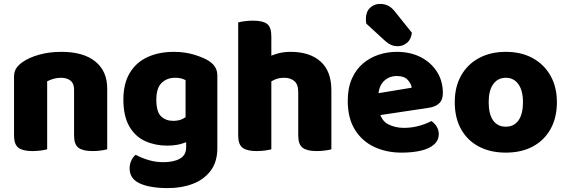

<svg xmlns="http://www.w3.org/2000/svg" viewBox="-20 -767 2908 985"><path d="M530 -313V-221H360V-308Q360 -339 341.5 -353.5Q323 -368 293 -368Q273 -368 255.5 -363Q238 -358 222 -350V-221H52V-373Q52 -400 63.5 -417Q75 -434 95 -448Q129 -472 181 -486.5Q233 -501 295 -501Q408 -501 469 -451.5Q530 -402 530 -313ZM52 -264H222V-1Q211 2 190.5 5Q170 8 146 8Q97 8 74.5 -9Q52 -26 52 -72ZM360 -264H530V-1Q519 2 498.5 5Q478 8 454 8Q405 8 382.5 -9Q360 -26 360 -72Z M836 -20Q776 -20 725 -43Q674 -66 643.5 -118.5Q613 -171 613 -257Q613 -337 645 -391.5Q677 -446 735.5 -473.5Q794 -501 872 -501Q929 -501 977.5 -486Q1026 -471 1052 -454Q1072 -441 1083.5 -423Q1095 -405 1095 -378V-63H932V-356Q922 -361 910 -364.5Q898 -368 879 -368Q836 -368 809 -341.5Q782 -315 782 -256Q782 -193 806.5 -170Q831 -147 868 -147Q898 -147 918 -157.5Q938 -168 954 -181L959 -48Q936 -36 906.5 -28Q877 -20 836 -20ZM935 -11V-101H1095V-7Q1095 63 1061 108.5Q1027 154 969.5 176Q912 198 841 198Q788 198 746.5 189.5Q705 181 681 165Q645 141 645 97Q645 74 654.5 55Q664 36 676 27Q705 43 741.5 54Q778 65 818 65Q871 65 903 47Q935 29 935 -11Z M1680 -205H1510V-294Q1510 -335 1489.5 -351.5Q1469 -368 1439 -368Q1409 -368 1386 -357Q1363 -346 1346 -333V-470Q1369 -482 1401 -491.5Q1433 -501 1471 -501Q1569 -501 1624.5 -451.5Q1680 -402 1680 -304ZM1202 -264H1372V-1Q1361 2 1340.5 5Q1320 8 1296 8Q1247 8 1224.5 -9Q1202 -26 1202 -72ZM1510 -264H1680V-1Q1669 2 1648.5 5Q1628 8 1604 8Q1555 8 1532.5 -9Q1510 -26 1510 -72ZM1372 -175H1202V-652Q1213 -655 1233.5 -658Q1254 -661 1278 -661Q1328 -661 1350 -644.5Q1372 -628 1372 -581Z M1867 -167 1861 -279 2092 -317Q2090 -337 2072 -357Q2054 -377 2016 -377Q1976 -377 1949.5 -351Q1923 -325 1921 -277L1927 -193Q1937 -147 1972.5 -129Q2008 -111 2052 -111Q2094 -111 2132 -122Q2170 -133 2193 -146Q2209 -136 2220 -118Q2231 -100 2231 -80Q2231 -47 2206.5 -25.5Q2182 -4 2139 6Q2096 16 2040 16Q1962 16 1899.5 -13.5Q1837 -43 1800.5 -102Q1764 -161 1764 -250Q1764 -316 1785.5 -364Q1807 -412 1843 -442Q1879 -472 1923.5 -486.5Q1968 -501 2015 -501Q2086 -501 2139 -473.5Q2192 -446 2222 -398.5Q2252 -351 2252 -289Q2252 -255 2233 -237Q2214 -219 2180 -214ZM1957 -556 1859 -646Q1858 -650 1857.5 -657.5Q1857 -665 1857 -669Q1857 -706 1878 -726.5Q1899 -747 1930 -747Q1950 -747 1968.5 -739Q1987 -731 2004 -710L2093 -599Q2089 -564 2067.5 -547Q2046 -530 2022 -530Q2001 -530 1986.5 -536.5Q1972 -543 1957 -556Z M2837 -243Q2837 -163 2804.5 -105Q2772 -47 2713.5 -15.5Q2655 16 2575 16Q2496 16 2437 -15Q2378 -46 2345.5 -104Q2313 -162 2313 -243Q2313 -322 2346 -380Q2379 -438 2438 -469.5Q2497 -501 2575 -501Q2654 -501 2712.5 -469Q2771 -437 2804 -379Q2837 -321 2837 -243ZM2575 -368Q2534 -368 2510.5 -335.5Q2487 -303 2487 -243Q2487 -181 2510 -149Q2533 -117 2575 -117Q2617 -117 2640 -149.5Q2663 -182 2663 -243Q2663 -302 2639.5 -335Q2616 -368 2575 -368Z"/></svg>

Font: Baloo Bhaijaan 2 ExtraBold
Style: Regular
Weight: 800
Designer: Sanskriti Dholi, Noopur Datye and Ek Type
Foundry: Ek Type
Version: Version 1.701